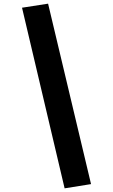

<svg xmlns="http://www.w3.org/2000/svg" viewBox="-20 -903 614 1046"><path d="M476 100 332 123 100 -861 242 -883Z"/></svg>

Font: Xiangcui Wave Sans Xiangcui Wave Sans
Style: Regular
Weight: 800
Width: 3
Version: Version 0.920;March 28, 2024;FontCreator 14.0.0.2814 64-bit